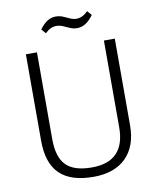

<svg xmlns="http://www.w3.org/2000/svg" viewBox="-94 -944 845 1025"><g transform="rotate(-10 328.0 -432.0)"><path d="M330 7Q207 7 147 -51.5Q87 -110 87 -231V-700H147V-230Q147 -132 190 -88Q233 -44 330 -44Q510 -44 510 -230V-700H569V-231Q569 -173 553 -129Q537 -85 506 -54.5Q475 -24 431 -8.5Q387 7 330 7ZM191 -816Q211 -844 232.5 -857.5Q254 -871 278 -871Q299 -871 317 -863.5Q335 -856 352 -848Q369 -840 387 -840Q403 -840 418.5 -847.5Q434 -855 449 -870L470 -846Q450 -818 428 -804Q406 -790 382 -790Q361 -790 343 -798Q325 -806 308 -813.5Q291 -821 273 -821Q257 -821 242 -814Q227 -807 212 -792Z"/></g></svg>

Font: Pathway Extreme 28pt ExtraLight
Style: Regular
Weight: 250
Designer: Eduardo Rodriguez Tunni
Foundry: Eduardo Rodriguez Tunni
Version: Version 1.001;gftools[0.9.26]